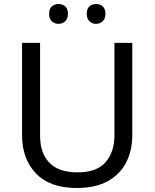

<svg xmlns="http://www.w3.org/2000/svg" viewBox="-20 -928 771 958"><path d="M640 -252Q640 -178 610 -118.5Q580 -59 518.5 -24.5Q457 10 362 10Q229 10 159.5 -62.5Q90 -135 90 -254V-714H180V-251Q180 -164 226.5 -116Q273 -68 367 -68Q464 -68 507.5 -119.5Q551 -171 551 -252V-714H640ZM225 -859Q225 -885 239 -896.5Q253 -908 272 -908Q291 -908 305 -896.5Q319 -885 319 -859Q319 -834 305 -821.5Q291 -809 272 -809Q253 -809 239 -821.5Q225 -834 225 -859ZM413 -859Q413 -885 426.5 -896.5Q440 -908 459 -908Q478 -908 492 -896.5Q506 -885 506 -859Q506 -834 492 -821.5Q478 -809 459 -809Q440 -809 426.5 -821.5Q413 -834 413 -859Z"/></svg>

Font: TSCustom
Style: Regular
Weight: 400
Designer: Monotype Design Team
Foundry: Monotype Imaging Inc.
Version: Version 2.004; ttfautohint (v1.8.3) -l 8 -r 50 -G 200 -x 14 